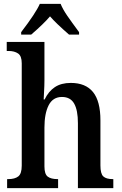

<svg xmlns="http://www.w3.org/2000/svg" viewBox="-20 -978 634 998"><path d="M17 -47H23Q57 -47 75 -61Q93 -75 93 -117V-649Q93 -687 74 -700Q55 -713 25 -713H15V-760H211V-560Q211 -533 209 -500.5Q207 -468 207 -461H212Q232 -503 265 -525Q298 -547 348 -547Q425 -547 463.5 -499.5Q502 -452 502 -352V-118Q502 -75 517 -61Q532 -47 566 -47H569V0H385V-338Q385 -405 365.5 -439.5Q346 -474 302 -474Q255 -474 233 -431Q211 -388 211 -315V-113Q211 -73 228 -60Q245 -47 279 -47H282V0H17ZM90 -811Q166 -910 187 -958H295Q307 -929 329 -897Q351 -865 391 -811V-798H339Q270 -858 240 -893Q207 -854 142 -798H90Z"/></svg>

Font: Noto Serif NarrowSemiBold
Style: Regular
Weight: 600
Width: 4
Designer: Monotype Design Team
Foundry: Monotype Imaging Inc.
Version: Version 1.001